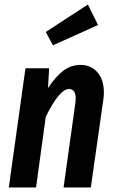

<svg xmlns="http://www.w3.org/2000/svg" viewBox="-20 -832 513 852"><path d="M441 -421Q441 -404 438 -386L383 0H262L314 -372Q316 -388 316 -394Q316 -437 286 -437Q244 -437 183 -314L140 0H19L93 -529H198L193 -441Q225 -490 259.5 -517Q294 -544 337 -544Q384 -544 412.5 -511Q441 -478 441 -421ZM370 -812 415 -721 215 -631 183 -690Z"/></svg>

Font: Fira Sans Extra Condensed Medium
Style: Italic
Weight: 500
Width: 3
Italic angle: -8°
Designer: Carrois Corporate & Edenspiekermann AG
Foundry: Carrois Corporate GbR & Edenspiekermann AG
Version: Version 4.203